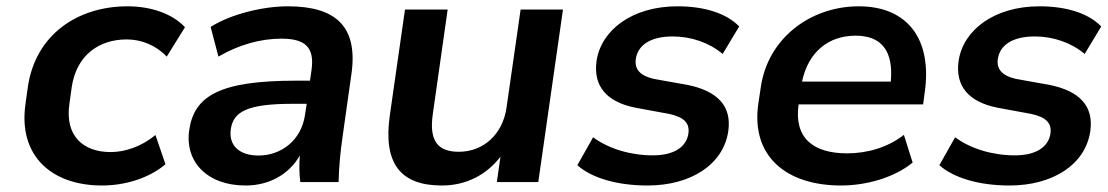

<svg xmlns="http://www.w3.org/2000/svg" viewBox="-20 -569 3461 600"><path d="M298.8 10.7C370.1 10.7 445.3 -11.7 497.1 -55.7L465.8 -147C421.9 -110.8 370.6 -93.8 325.7 -93.8C239.3 -93.8 182.6 -145 196.8 -243.7L204.1 -296.4C218.8 -396.5 289.1 -445.8 376 -445.8C422.9 -445.8 468.3 -426.8 501 -392.1L558.1 -483.9C519.5 -525.4 453.6 -549.3 378.4 -549.3C222.2 -549.3 90.3 -460.4 66.9 -296.4L59.6 -243.7C36.6 -82 141.1 10.7 298.8 10.7Z M747.1 10.7C823.2 10.7 883.8 -25.4 917 -83C914.6 -55.2 915 -27.3 918.5 0H1038.1C1039.1 -47.9 1043.9 -96.2 1050.8 -143.6L1078.1 -336.9C1099.6 -485.8 1029.8 -549.3 879.9 -549.3C799.3 -549.3 699.7 -523.9 638.2 -484.9L662.6 -392.1C727.1 -429.7 794.9 -448.2 859.4 -448.2C933.6 -448.2 963.4 -421.4 953.6 -350.6L948.7 -316.9H904.3C666 -316.9 586.4 -269 571.3 -162.1C557.1 -64 627 10.7 747.1 10.7ZM788.1 -83C726.6 -83 694.3 -115.2 701.2 -165C709 -219.7 751.5 -244.6 894.5 -244.6H938.5L933.1 -210C921.9 -131.3 859.4 -83 788.1 -83Z M1360.8 10.7C1436.5 10.7 1499.5 -22 1543.9 -79.1L1532.7 0H1662.1L1739.3 -539.1H1606.9L1563 -233.4C1551.3 -148.9 1490.2 -94.7 1414.1 -94.7C1348.6 -94.7 1320.3 -127.9 1332.5 -212.4L1378.9 -539.1H1245.6L1198.2 -208.5C1176.8 -58.1 1231.4 10.7 1360.8 10.7Z M2003.4 10.7C2138.7 10.7 2240.7 -54.7 2255.9 -159.2C2267.1 -238.3 2221.7 -284.7 2128.4 -303.7L2023.9 -322.3C1979 -332.5 1962.9 -353.5 1966.8 -383.8C1972.7 -426.8 2010.7 -455.1 2082.5 -455.1C2140.6 -455.1 2197.3 -435.1 2238.3 -400.4L2290 -486.3C2250 -527.8 2180.7 -549.3 2097.2 -549.3C1955.6 -549.3 1858.4 -475.1 1844.2 -378.4C1833.5 -300.8 1874.5 -250.5 1965.8 -232.4L2071.8 -212.9C2118.2 -202.6 2135.7 -184.1 2131.3 -151.9C2125 -108.9 2085.4 -83.5 2020 -83.5C1950.2 -83.5 1880.9 -104.5 1833.5 -140.1L1784.2 -52.7C1828.6 -13.2 1907.7 10.7 2003.4 10.7Z M2608.4 10.7C2689.5 10.7 2776.4 -15.1 2832 -61L2804.7 -147.5C2752.4 -106.9 2688 -89.8 2627.4 -89.8C2520.5 -89.8 2460.9 -138.2 2475.6 -242.7H2864.7L2869.6 -278.8C2894 -446.3 2816.4 -549.3 2663.6 -549.3C2512.2 -549.3 2378.9 -448.7 2357.4 -295.9L2349.6 -244.1C2326.7 -81.5 2436 10.7 2608.4 10.7ZM2653.8 -457.5C2733.9 -457.5 2772.5 -411.1 2763.7 -314H2486.3C2506.3 -408.2 2570.3 -457.5 2653.8 -457.5Z M3134.8 10.7C3270 10.7 3372.1 -54.7 3387.2 -159.2C3398.4 -238.3 3353 -284.7 3259.8 -303.7L3155.3 -322.3C3110.4 -332.5 3094.2 -353.5 3098.1 -383.8C3104 -426.8 3142.1 -455.1 3213.9 -455.1C3272 -455.1 3328.6 -435.1 3369.6 -400.4L3421.4 -486.3C3381.3 -527.8 3312 -549.3 3228.5 -549.3C3086.9 -549.3 2989.7 -475.1 2975.6 -378.4C2964.8 -300.8 3005.9 -250.5 3097.2 -232.4L3203.1 -212.9C3249.5 -202.6 3267.1 -184.1 3262.7 -151.9C3256.3 -108.9 3216.8 -83.5 3151.4 -83.5C3081.5 -83.5 3012.2 -104.5 2964.8 -140.1L2915.5 -52.7C2960 -13.2 3039.1 10.7 3134.8 10.7Z"/></svg>

Font: Winston SemiBold
Style: Italic
Weight: 600
Italic angle: -8.13011°
Designer: Vernon Adams, Kim Jin-seong, David Berlow, Cristiano Sobral
Foundry: The Winston Project Authors
Version: Version 3.004